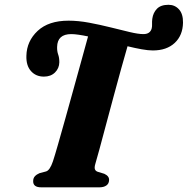

<svg xmlns="http://www.w3.org/2000/svg" viewBox="-20 -802 804 822"><path d="M388 -100Q383.5 -84.5 386.5 -77Q389.5 -69.5 398.5 -66.5L426.5 -58Q448 -48 447 -31Q446.5 -15.5 435.2 -7.8Q424 0 405.5 0H156.5Q121.5 0 122 -26.5Q122 -39.5 129.5 -47.5Q137 -55.5 149 -60.5L177 -68Q193.5 -72.5 206.5 -111Q214 -133.5 228.2 -183Q242.5 -232.5 260.2 -296.2Q278 -360 296.5 -426.8Q315 -493.5 331 -551.5Q347 -609.5 357 -646Q336 -650.5 317.5 -653.2Q299 -656 285 -656Q225.5 -656 224.5 -601Q224 -582.5 229 -568.8Q234 -555 234 -535.5Q233.5 -509.5 215.5 -491.8Q197.5 -474 168 -474Q133.5 -474 112.5 -497.8Q91.5 -521.5 93 -563.5Q94.5 -626 141.2 -669.8Q188 -713.5 273.5 -713.5Q315 -713.5 361.8 -704.8Q408.5 -696 453.5 -684.8Q498.5 -673.5 535.2 -664.8Q572 -656 594 -656Q623 -656 629.5 -680.5Q631.5 -689 631 -699.2Q630.5 -709.5 632 -721.5Q635.5 -747.5 652 -764.5Q668.5 -781.5 701.5 -781.5Q728.5 -781.5 746.2 -762Q764 -742.5 763.5 -705Q762.5 -650.5 728 -618.2Q693.5 -586 634.5 -586Q614.5 -586 586.5 -591Q558.5 -596 526 -604Q514.5 -565 498.8 -508Q483 -451 466 -387.8Q449 -324.5 433.2 -265.5Q417.5 -206.5 405.5 -162.2Q393.5 -118 388 -100Z"/></svg>

Font: Fraunces 9pt
Style: Bold Italic
Weight: 700
Italic angle: -16°
Version: Version 1.000;[b76b70a41]